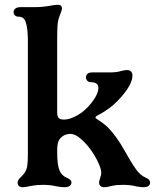

<svg xmlns="http://www.w3.org/2000/svg" viewBox="-20 -776 660 806"><path d="M54 -10Q54 -16 58 -22Q62 -28 68 -33Q78 -43 83 -50Q92 -63 94.5 -80.5Q97 -98 97 -130V-606Q97 -659 87 -686Q83 -696 76 -701Q69 -706 57 -706Q48 -706 42.5 -711.5Q37 -717 37 -726Q37 -734 44.5 -740Q52 -746 67 -746H125Q160 -746 197 -753Q212 -756 223 -756Q240 -756 240 -741Q240 -732 229 -706Q223 -690 221.5 -669Q220 -648 220 -606V-304Q220 -287 226.5 -280.5Q233 -274 249 -274Q273 -274 305 -292Q337 -310 363 -343Q393 -381 393 -407Q393 -431 361 -431Q352 -431 346.5 -437Q341 -443 341 -452Q341 -461 347.5 -466.5Q354 -472 366 -472H443Q469 -472 489 -478Q505 -482 512 -482Q524 -482 530 -476Q536 -470 536 -460Q536 -433 512.5 -399Q489 -365 454 -334Q421 -307 387 -290Q381 -287 381 -283Q381 -279 387 -276Q413 -260 432 -242Q469 -205 504 -142Q531 -93 552 -64Q569 -40 592 -30Q610 -23 610 -10Q610 10 582 10Q570 10 550 6Q526 0 498 0Q470 0 457 3Q444 6 442 6Q428 10 419 10Q396 10 396 -10Q396 -17 400.5 -29Q405 -41 405 -50Q405 -63 397 -83Q389 -103 377 -123Q345 -176 305 -204Q289 -214 274 -214Q263 -214 251 -209Q234 -200 227 -186.5Q220 -173 220 -144V-140Q220 -83 230 -60Q240 -38 260 -30Q280 -22 280 -10Q280 -1 272.5 4.5Q265 10 250 10Q238 10 216 6Q190 0 162 0Q135 0 120 3Q105 6 102 6Q84 10 77 10Q54 10 54 -10Z"/></svg>

Font: Raigarh Medium
Style: Regular
Weight: 500
Designer: jaikishan Patel
Foundry: MagicType
Version: Version 1.000